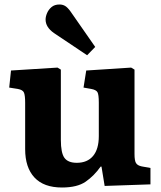

<svg xmlns="http://www.w3.org/2000/svg" viewBox="-20 -821 717 855"><path d="M256 14Q175 14 133.5 -30.5Q92 -75 92 -157V-363Q92 -395 87 -408Q82 -421 59 -425L21 -431L29 -507L236 -520L251 -511V-198Q251 -140 267 -118Q283 -96 322 -96Q369 -96 394.5 -126.5Q420 -157 420 -215V-364Q420 -400 414 -410.5Q408 -421 386 -425L352 -431L364 -507L564 -520L579 -511V-135Q579 -106 585.5 -95Q592 -84 611 -80L650 -73V0L446 7L432 -79H428Q399 -38 361.5 -12Q324 14 256 14ZM368 -575 220 -674Q183 -700 183 -734Q183 -747 189.5 -762.5Q196 -778 209.5 -789.5Q223 -801 245 -801Q259 -801 270 -794.5Q281 -788 294 -770L404 -612Z"/></svg>

Font: Literata 12pt
Style: Bold
Weight: 700
Designer: Latin by Veronika Burian and Jose Scaglione. Greek by Irene Vlachou. Cyrillic by Vera Evstafieva.
Foundry: TypeTogether
Version: Version 3.002